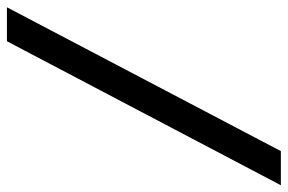

<svg xmlns="http://www.w3.org/2000/svg" viewBox="-218 -596 812 541"><g transform="rotate(90 187.5 -325.0)"><path d="M438.5 -710.9H342.3L-63 61H32.7Z"/></g></svg>

Font: Roboto Medium
Style: Italic
Weight: 500
Italic angle: -12°
Designer: Google
Version: Version 2.137; 2017